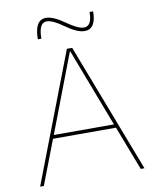

<svg xmlns="http://www.w3.org/2000/svg" viewBox="-98 -995 868 1069"><g transform="rotate(-10 336.0 -460.0)"><path d="M171 -810Q171 -920 236 -920Q276 -920 341 -874Q403 -830 436 -830Q481 -830 481 -910H501Q501 -810 436 -810Q395 -810 329 -857Q270 -900 236 -900Q191 -900 191 -810ZM337 -713H335L166 -270H506ZM514 -250H158L62 0H41L321 -730H351L631 0H610Z"/></g></svg>

Font: Mplus 1p Thin
Style: Regular
Weight: 250
Version: Version 1.061